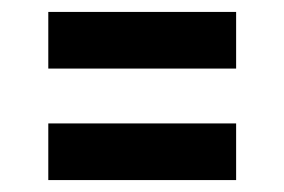

<svg xmlns="http://www.w3.org/2000/svg" viewBox="-20 -556 477 322"><path d="M61 -536H376V-441H61ZM61 -349H376V-254H61Z"/></svg>

Font: Oswald SemiBold
Style: Regular
Weight: 400
Version: Version